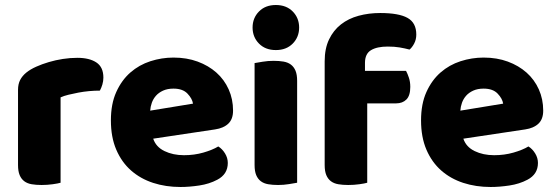

<svg xmlns="http://www.w3.org/2000/svg" viewBox="-20 -731 2220 767"><path d="M222 -1Q212 2 190.5 5Q169 8 146 8Q124 8 106.5 5Q89 2 77 -7Q65 -16 58.5 -31.5Q52 -47 52 -72V-372Q52 -395 60.5 -411.5Q69 -428 85 -441Q101 -454 124.5 -464.5Q148 -475 175 -483Q202 -491 231 -495.5Q260 -500 289 -500Q337 -500 365 -481.5Q393 -463 393 -421Q393 -407 389 -393.5Q385 -380 379 -369Q358 -369 336 -367Q314 -365 293 -361Q272 -357 253.5 -352.5Q235 -348 222 -342Z M701 16Q642 16 591.5 -0.5Q541 -17 503.5 -50Q466 -83 444.5 -133Q423 -183 423 -250Q423 -316 444.5 -363.5Q466 -411 501 -441.5Q536 -472 581 -486.5Q626 -501 673 -501Q726 -501 769.5 -485Q813 -469 844.5 -441Q876 -413 893.5 -374Q911 -335 911 -289Q911 -255 892 -237Q873 -219 839 -214L592 -177Q603 -144 637 -127.5Q671 -111 715 -111Q756 -111 792.5 -121.5Q829 -132 852 -146Q868 -136 879 -118Q890 -100 890 -80Q890 -35 848 -13Q816 4 776 10Q736 16 701 16ZM673 -377Q649 -377 631.5 -369Q614 -361 603 -348.5Q592 -336 586.5 -320.5Q581 -305 580 -289L751 -317Q748 -337 729 -357Q710 -377 673 -377Z M989 -621Q989 -659 1014.5 -685Q1040 -711 1082 -711Q1124 -711 1149.5 -685Q1175 -659 1175 -621Q1175 -583 1149.5 -557Q1124 -531 1082 -531Q1040 -531 1014.5 -557Q989 -583 989 -621ZM1167 -1Q1156 1 1134.5 4.5Q1113 8 1091 8Q1069 8 1051.5 5Q1034 2 1022 -7Q1010 -16 1003.5 -31.5Q997 -47 997 -72V-479Q1008 -481 1029.5 -484.5Q1051 -488 1073 -488Q1095 -488 1112.5 -485Q1130 -482 1142 -473Q1154 -464 1160.5 -448.5Q1167 -433 1167 -408Z M1277 -486Q1277 -537 1294.5 -573.5Q1312 -610 1342 -633.5Q1372 -657 1412.5 -668Q1453 -679 1499 -679Q1573 -679 1608 -659.5Q1643 -640 1643 -593Q1643 -573 1634.5 -557Q1626 -541 1616 -533Q1597 -538 1576.5 -541.5Q1556 -545 1529 -545Q1486 -545 1462 -530.5Q1438 -516 1438 -480V-448H1602Q1608 -437 1613.5 -420.5Q1619 -404 1619 -384Q1619 -349 1603.5 -333.5Q1588 -318 1562 -318H1447V-1Q1437 2 1415.5 5Q1394 8 1371 8Q1349 8 1331.5 5Q1314 2 1302 -7Q1290 -16 1283.5 -31.5Q1277 -47 1277 -72Z M1940 16Q1881 16 1830.5 -0.5Q1780 -17 1742.5 -50Q1705 -83 1683.5 -133Q1662 -183 1662 -250Q1662 -316 1683.5 -363.5Q1705 -411 1740 -441.5Q1775 -472 1820 -486.5Q1865 -501 1912 -501Q1965 -501 2008.5 -485Q2052 -469 2083.5 -441Q2115 -413 2132.5 -374Q2150 -335 2150 -289Q2150 -255 2131 -237Q2112 -219 2078 -214L1831 -177Q1842 -144 1876 -127.5Q1910 -111 1954 -111Q1995 -111 2031.5 -121.5Q2068 -132 2091 -146Q2107 -136 2118 -118Q2129 -100 2129 -80Q2129 -35 2087 -13Q2055 4 2015 10Q1975 16 1940 16ZM1912 -377Q1888 -377 1870.5 -369Q1853 -361 1842 -348.5Q1831 -336 1825.5 -320.5Q1820 -305 1819 -289L1990 -317Q1987 -337 1968 -357Q1949 -377 1912 -377Z"/></svg>

Font: Baloo Bhaijaan
Style: Regular
Weight: 400
Designer: Devika Bhansali and Ek Type
Foundry: Ek Type
Version: Version 1.443;PS 1.000;hotconv 16.6.51;makeotf.lib2.5.65220;